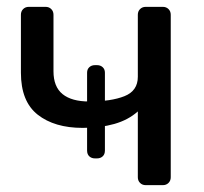

<svg xmlns="http://www.w3.org/2000/svg" viewBox="-20 -540 594 560"><path d="M405 0Q395 0 388.5 -6.5Q382 -13 382 -23V-215Q354 -190 313.5 -178.5Q273 -167 221 -167Q139 -167 90 -205.5Q41 -244 41 -328V-497Q41 -507 47.5 -513.5Q54 -520 64 -520H113Q123 -520 129.5 -513.5Q136 -507 136 -497V-332Q136 -287 162.5 -265.5Q189 -244 240 -244Q304 -244 343 -259.5Q382 -275 382 -316V-497Q382 -507 388.5 -513.5Q395 -520 405 -520H455Q465 -520 471.5 -513.5Q478 -507 478 -497V-23Q478 -13 471.5 -6.5Q465 0 455 0ZM234 -328Q234 -338 240.5 -344Q247 -350 257 -350H263Q273 -350 279.5 -344Q286 -338 286 -328V-101Q286 -90 279.5 -84Q273 -78 263 -78H257Q247 -78 240.5 -84Q234 -90 234 -101Z"/></svg>

Font: RubikRegular
Style: Regular
Weight: 400
Designer: Hubert and Fischer
Foundry: Hubert and Fischer
Version: Version 2.300;gftools[0.9.30]